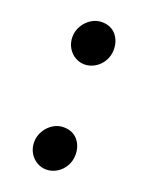

<svg xmlns="http://www.w3.org/2000/svg" viewBox="-110 -596 515 667"><g transform="rotate(20 147.0 -263.0)"><path d="M150.4 -148.4Q184.6 -148.4 203.4 -126.5Q222.2 -104.5 222.2 -72.3Q222.2 -49.3 211.2 -30.3Q200.2 -11.2 181.9 -0.2Q163.6 10.7 143.1 10.7Q124.5 10.7 107.9 0.7Q91.3 -9.3 81.5 -26.6Q71.8 -43.9 71.8 -64.9Q71.8 -87.4 83 -106.4Q94.2 -125.5 112.3 -137Q130.4 -148.4 150.4 -148.4ZM150.4 -537.1Q184.6 -537.1 203.4 -515.1Q222.2 -493.2 222.2 -460.9Q222.2 -438 211.2 -418.9Q200.2 -399.9 181.9 -388.9Q163.6 -377.9 143.1 -377.9Q124.5 -377.9 107.9 -387.9Q91.3 -397.9 81.5 -415.3Q71.8 -432.6 71.8 -453.6Q71.8 -476.1 83 -495.1Q94.2 -514.2 112.3 -525.6Q130.4 -537.1 150.4 -537.1Z"/></g></svg>

Font: Merriweather Sans
Style: Regular
Weight: 400
Designer: Eben Sorkin
Foundry: Eben Sorkin
Version: Version 1.006; ttfautohint (v1.4.1) -l 6 -r 50 -G 0 -x 11 -H